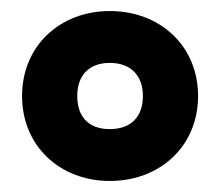

<svg xmlns="http://www.w3.org/2000/svg" viewBox="-20 -744 399 348"><path d="M179 -416C270 -416 339 -479 339 -570C339 -661 270 -724 179 -724C89 -724 20 -661 20 -570C20 -479 89 -416 179 -416ZM179 -510C141 -510 120 -532 120 -570C120 -607 141 -630 179 -630C217 -630 239 -607 239 -570C239 -532 217 -510 179 -510Z"/></svg>

Font: Noto Sans Hebrew ExtraCondensed Black
Style: Regular
Weight: 900
Width: 2
Designer: Monotype Design Team
Foundry: Monotype Imaging Inc.
Version: Version 2.004